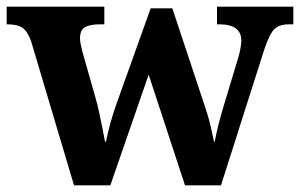

<svg xmlns="http://www.w3.org/2000/svg" viewBox="-23 -556 900 576"><path d="M71 -430Q60 -462 44.5 -472.5Q29 -483 0 -483H-3V-536H290V-483H277Q247 -483 232 -474.5Q217 -466 217 -441Q217 -433 219.5 -421Q222 -409 225 -398L262 -268Q269 -244 274.5 -218.5Q280 -193 284.5 -170.5Q289 -148 292 -131H295Q300 -156 307 -182.5Q314 -209 327 -246L429 -531H494L592 -236Q600 -212 605 -193Q610 -174 613 -159Q616 -144 619 -131H621Q626 -156 631.5 -178.5Q637 -201 648 -238L692 -384Q696 -397 698.5 -411.5Q701 -426 701 -434Q701 -483 635 -483H628V-536H857V-483H844Q815 -483 800 -468.5Q785 -454 769 -405L640 0H532L423 -332L308 0H199Z"/></svg>

Font: Noto Serif Khojki
Style: Bold
Weight: 700
Version: Version 2.003